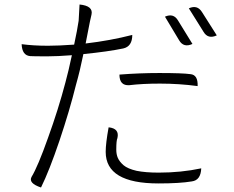

<svg xmlns="http://www.w3.org/2000/svg" viewBox="-20 -790 1040 852"><path d="M462 -225Q511 -220 501 -177Q496 -167 496 -126Q496 -105 503 -89Q510 -73 528 -57Q547 -41 586 -32Q626 -24 684 -24Q784 -24 873 -43Q871 10 831 15Q778 24 683 24Q449 24 449 -116Q449 -154 462 -225ZM333 -770Q395 -764 386 -725L379 -694Q378 -687 360 -597Q470 -610 567 -635Q567 -584 527 -575Q460 -561 350 -550Q335 -476 317 -413Q289 -300 244 -166Q199 -33 162 42Q105 23 120 -5Q148 -51 193 -178Q239 -305 270 -423Q284 -474 299 -545Q234 -540 191 -540Q127 -540 114 -541Q78 -544 76 -594Q128 -587 193 -587Q239 -587 309 -592Q323 -657 329 -698L333 -770ZM510 -459Q599 -466 687 -466Q790 -466 825 -461Q859 -458 857 -408Q775 -419 690 -419Q612 -419 554 -412Q510 -409 510 -459ZM712 -716Q750 -733 770 -699L834 -595Q795 -577 775 -611L712 -716ZM818 -753Q855 -770 876 -737L942 -633Q903 -615 883 -649L818 -753Z"/></svg>

Font: Swei Half Moon CJK SC
Style: Light
Weight: 300
Version: Version 2.071